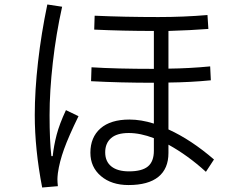

<svg xmlns="http://www.w3.org/2000/svg" viewBox="-20 -804 1040 856"><path d="M215 -108Q220 -155 232.5 -203Q245 -251 274 -313L330 -286Q286 -196 265.5 -139Q245 -82 238 -32Q236 -14 236 -5Q236 8 238 26L168 32Q135 -139 135 -291Q135 -400 149.5 -527.5Q164 -655 191 -784L257 -774Q230 -653 215.5 -525Q201 -397 201 -290Q201 -177 209 -108ZM898 -38Q818 -111 731 -159V-122Q731 -52 686 -15.5Q641 21 553 21Q477 21 430 -19Q383 -59 383 -123Q383 -192 428 -231.5Q473 -271 557 -271Q609 -271 666 -253V-435Q516 -435 386 -442L388 -504Q498 -497 666 -497V-666Q528 -666 400 -672L402 -734Q534 -728 686 -728Q799 -728 905 -737L909 -675Q831 -669 731 -666V-498Q824 -499 917 -508L920 -446Q829 -437 731 -436V-227Q832 -181 934 -93ZM666 -188Q606 -211 554 -211Q501 -211 475 -188Q449 -165 449 -125Q449 -84 476.5 -62Q504 -40 555 -40Q613 -40 639.5 -62Q666 -84 666 -132Z"/></svg>

Font: IBM Plex Sans JP
Style: Regular
Weight: 400
Designer: Mike Abbink; Paul van der Laan; Pieter van Rosmalen; Wujin Sim; Yejin Wi; Jinhee Kim; Boomi Park; Yona Kim; Kichan Ma
Foundry: Sandoll Inc.
Version: Version 1.001